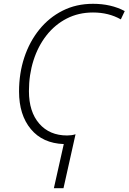

<svg xmlns="http://www.w3.org/2000/svg" viewBox="-20 -744 672 1004"><path d="M261.7 240.2 313.5 9.3Q203.1 5.4 141.4 -68.8Q79.6 -143.1 79.6 -265.6Q79.6 -360.4 106.9 -443.1Q134.3 -525.9 185.3 -589.1Q236.3 -652.3 307.4 -688.2Q378.4 -724.1 466.3 -724.1Q561 -724.1 632.3 -686L611.8 -642.6Q548.3 -678.7 466.3 -678.7Q390.6 -678.7 328.9 -647Q267.1 -615.2 222.9 -558.8Q178.7 -502.4 155 -427.7Q131.3 -353 131.3 -267.6Q131.3 -159.7 185.1 -97.7Q238.8 -35.6 331.1 -35.6Q341.8 -35.6 353.3 -37.1Q364.7 -38.6 375 -42L312 240.2Z"/></svg>

Font: Open Sans Light
Style: Italic
Weight: 300
Italic angle: -12°
Designer: Monotype Design Team
Foundry: Monotype Imaging Inc.
Version: Version 3.003; ttfautohint (v1.8.4)